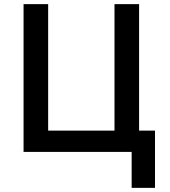

<svg xmlns="http://www.w3.org/2000/svg" viewBox="-20 -735 821 929"><path d="M617 174V0H94V-715H213V-103H534V-715H653V-103H730V174Z"/></svg>

Font: Wix Madefor Text SemiBold
Style: Regular
Weight: 600
Designer: Dalton Maag Ltd
Foundry: Dalton Maag Ltd
Version: Version 3.100